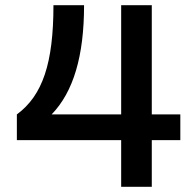

<svg xmlns="http://www.w3.org/2000/svg" viewBox="-20 -720 733 740"><path d="M45 -279V-180H447V0H565V-180H675V-279H565V-700H447V-279H179C263 -366 304 -504 304 -700H186C186 -476 144 -352 45 -279Z"/></svg>

Font: Uncut Sans Semibold
Style: Regular
Weight: 600
Designer: Kasper Nordkvist
Foundry: UNCUT.wtf
Version: Version 1.304;Glyphs 3.2 (3246)